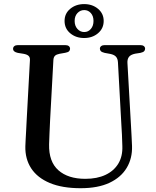

<svg xmlns="http://www.w3.org/2000/svg" viewBox="-20 -926 784 962"><path d="M588.5 -294.5 571 -613.5Q570 -632 561 -642Q552 -652 532 -656L504.5 -661Q490.5 -664.5 485.5 -669.5Q480.5 -674.5 480.5 -682Q480.5 -690 487 -695Q493.5 -700 504.5 -700H682.5Q694.5 -700 700.8 -695Q707 -690 707 -682Q707 -674 701.8 -669Q696.5 -664 683 -661L657 -657Q634 -652 625.8 -640.5Q617.5 -629 618.5 -611L636.5 -293.5Q638 -268.5 639.2 -244.5Q640.5 -220.5 641.5 -194.5Q643.5 -133 615 -85.2Q586.5 -37.5 528.8 -10.2Q471 17 384 17Q292 17 229.8 -9Q167.5 -35 136.5 -82.2Q105.5 -129.5 107 -193Q107.5 -206.5 108.5 -227Q109.5 -247.5 111 -271.8Q112.5 -296 113.5 -321.5L130 -624.5Q131 -639 123 -646.2Q115 -653.5 97.5 -656.5L69.5 -661Q45.5 -666 45.5 -681.5Q45.5 -690 52 -695Q58.5 -700 70 -700H306.5Q318.5 -700 324.8 -695Q331 -690 331 -681.5Q331 -674 325.8 -669Q320.5 -664 307 -661.5L278.5 -656.5Q263 -653.5 255.8 -646.8Q248.5 -640 247.5 -625.5L231 -323Q229 -286.5 228 -257Q227 -227.5 226 -203Q224 -116 272.5 -73Q321 -30 407.5 -30Q466.5 -30 508.5 -49.8Q550.5 -69.5 572.8 -106.2Q595 -143 593 -194.5Q592 -228.5 591 -251.5Q590 -274.5 588.5 -294.5ZM401.5 -735.5Q360.5 -735.5 332 -759.2Q303.5 -783 303.5 -821Q303.5 -858.5 332 -882Q360.5 -905.5 401.5 -905.5Q443 -905.5 471.2 -881.8Q499.5 -858 499.5 -821Q499.5 -783.5 471.2 -759.5Q443 -735.5 401.5 -735.5ZM402 -875.5Q382 -875.5 368 -860.5Q354 -845.5 354 -821Q354 -796.5 368 -781Q382 -765.5 402 -765.5Q422 -765.5 435.2 -781Q448.5 -796.5 448.5 -821Q448.5 -845.5 435.2 -860.5Q422 -875.5 402 -875.5Z"/></svg>

Font: Fraunces 12pt
Style: Regular
Weight: 400
Version: Version 1.000;[b76b70a41]